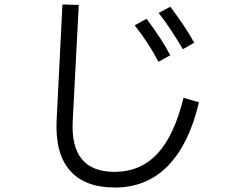

<svg xmlns="http://www.w3.org/2000/svg" viewBox="-20 -817 1040 858"><path d="M259 -797 332 -795 305 -276Q293 -49 492 -49Q607 -49 683 -130Q759 -211 800 -380L869 -360Q826 -175 731.5 -77Q637 21 493 21Q360 21 293 -54.5Q226 -130 233 -279ZM797 -597Q741 -693 689 -759L741 -787Q809 -697 848 -626ZM688 -541Q648 -619 582 -704L635 -733Q703 -642 741 -570Z"/></svg>

Font: IBM Plex Sans JP
Style: Regular
Weight: 400
Designer: Mike Abbink; Paul van der Laan; Pieter van Rosmalen; Wujin Sim; Yejin Wi; Jinhee Kim; Boomi Park; Yona Kim; Kichan Ma
Foundry: Sandoll Inc.
Version: Version 1.000